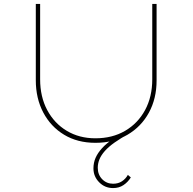

<svg xmlns="http://www.w3.org/2000/svg" viewBox="-20 -720 979 976"><path d="M555 236Q513 236 484 206.5Q455 177 455 136Q455 107 466 82Q477 57 499 33Q521 9 554 -13.5Q587 -36 631 -59L636 -41Q593 -17 562.5 4.5Q532 26 513 47.5Q494 69 485.5 90Q477 111 477 133Q477 168 499.5 191Q522 214 555 214Q581 214 600 201.5Q619 189 630 169L645 182Q630 206 607.5 221Q585 236 555 236ZM465 6Q374 6 306 -35Q238 -76 200 -148Q162 -220 162 -312V-700H184V-317Q184 -228 220 -160.5Q256 -93 319.5 -55Q383 -17 465 -17Q551 -17 616 -55Q681 -93 717.5 -160.5Q754 -228 754 -317V-700H776V-311Q776 -219 737 -147.5Q698 -76 628 -35Q558 6 465 6Z"/></svg>

Font: Lexend Mega Thin
Style: Regular
Weight: 250
Version: Version 1.007